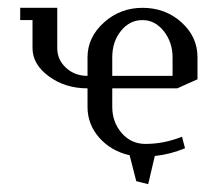

<svg xmlns="http://www.w3.org/2000/svg" viewBox="-20 -404 578 496"><path d="M32.2 -352.1V-383.8H127.9V-279.8Q127.9 -249.5 150.6 -228.8Q173.3 -208 206.1 -208V-255.9Q206.1 -307.6 248.3 -345.7Q290.5 -383.8 348.1 -383.8Q407.2 -383.8 448.7 -346.4Q490.2 -309.1 490.2 -255.9V-199.2L438 -175.8H270V-127.9Q270 -88.4 294.4 -60.3Q318.8 -32.2 356 -32.2Q403.3 -32.2 450.2 -50.8L458 -21Q420.4 -5.4 379.9 -1L362.8 71.8L332 64L314.9 -2.9Q267.1 -13.7 236.6 -48.1Q206.1 -82.5 206.1 -127.9V-175.8Q148.4 -175.8 106.2 -206.8Q64 -237.8 64 -279.8V-352.1ZM270 -208H425.8V-255.9Q425.8 -294.9 403.1 -323.5Q380.4 -352.1 348.1 -352.1Q314.9 -352.1 292.5 -324.2Q270 -296.4 270 -255.9Z"/></svg>

Font: Gawaa
Style: Regular
Weight: 400
Designer: T. Christopher White
Version: Version 1.0